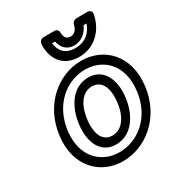

<svg xmlns="http://www.w3.org/2000/svg" viewBox="-182 -850 930 1004"><g transform="rotate(-30 283.0 -348.0)"><path d="M96 -245C115 -396 225 -478 333 -478C442 -478 532 -396 513 -245C495 -95 385 -13 276 -13C168 -13 78 -95 96 -245ZM46 -245C24 -69 133 37 269 37C406 37 541 -69 563 -245C585 -422 476 -528 339 -528C203 -528 68 -422 46 -245ZM164 -245C151 -142 189 -57 281 -57C373 -57 432 -141 445 -245C458 -349 419 -434 327 -434C235 -434 177 -349 164 -245ZM214 -245C226 -339 269 -384 321 -384C373 -384 406 -339 395 -245C384 -153 339 -107 287 -107C235 -107 203 -152 214 -245ZM348 -600C285 -600 259 -637 254 -683H272C279 -647 303 -615 350 -615C397 -615 429 -648 444 -683H462C446 -637 411 -600 348 -600ZM342 -550C448 -550 506 -632 519 -707C522 -723 510 -733 497 -733H430C419 -733 405 -724 402 -711C395 -682 380 -665 356 -665C332 -665 320 -681 320 -711C320 -723 310 -733 298 -733H232C216 -733 205 -720 204 -707C198 -632 237 -550 342 -550Z"/></g></svg>

Font: Falling Sky
Style: OuObl
Weight: 400
Designer: Paul D. Hunt
Foundry: Adobe Systems Incorporated
Version: Version 1.02